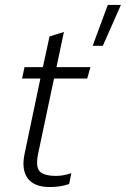

<svg xmlns="http://www.w3.org/2000/svg" viewBox="-20 -745 508 775"><path d="M354 -560 415 -725H468L395 -560ZM181 10Q118 10 92 -25Q66 -60 79 -123L143 -428H69L79 -474H153L180 -598L238 -616L208 -474H345L332 -428H198L134 -125Q123 -72 140 -53.5Q157 -35 207 -35Q220 -35 235 -37.5Q250 -40 268 -46L259 -2Q223 10 181 10Z"/></svg>

Font: Kanit ExtraLight
Style: Italic
Weight: 275
Italic angle: -12°
Designer: Katatrad Team
Foundry: CadsonDemak
Version: Version 2.000; ttfautohint (v1.8.3)